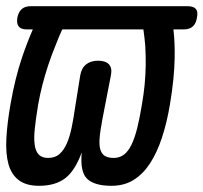

<svg xmlns="http://www.w3.org/2000/svg" viewBox="-27 -590 657 620"><path d="M60 -495Q41 -495 33.5 -504.5Q26 -514 29 -533Q33 -552 43.5 -561Q54 -570 73 -570H579Q598 -570 605.5 -561Q613 -552 609 -533Q606 -514 595.5 -504.5Q585 -495 566 -495H533Q538 -454 537 -403Q536 -338 522 -254Q512 -194 496 -145.5Q480 -97 457.5 -62.5Q435 -28 404.5 -9Q374 10 333 10Q278 10 254.5 -12.5Q231 -35 237 -98Q215 -38 183 -14Q151 10 99 10Q58 10 34 -8Q10 -26 0.5 -59.5Q-9 -93 -6.5 -142Q-4 -191 7 -254Q22 -339 44 -404Q61 -454 79 -495ZM174 -495Q162 -469 153 -445Q139 -411 128.5 -379Q118 -347 110 -316Q102 -285 96 -251Q89 -208 85.5 -176Q82 -144 85 -122.5Q88 -101 98.5 -90.5Q109 -80 128 -80Q151 -80 165.5 -93Q180 -106 189.5 -128.5Q199 -151 205 -181Q211 -211 216 -246L232 -346Q236 -370 251 -382Q266 -394 290 -394Q314 -394 325 -382Q336 -370 331 -346L311 -243Q303 -203 298 -172Q293 -141 294.5 -121Q296 -101 306.5 -90.5Q317 -80 340 -80Q359 -80 373 -90.5Q387 -101 397.5 -122.5Q408 -144 416 -176Q424 -208 431 -251Q437 -285 440 -316Q443 -347 443.5 -378Q444 -409 442 -443Q440 -467 436 -495Z"/></svg>

Font: Maple Mono NL
Style: Italic
Weight: 400
Italic angle: -10°
Monospace: yes
Designer: subframe7536
Version: Version 7.000